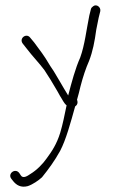

<svg xmlns="http://www.w3.org/2000/svg" viewBox="-20 -537 423 718"><path d="M22 131 29 140C41 155 58 166 84 159C102 153 124 138 137 126C162 95 184 65 205 27C227 -15 244 -78 261 -139C267 -143 270 -148 270 -155C270 -158 269 -161 268 -164C273 -181 277 -197 281 -214C290 -249 301 -282 313 -309C327 -345 334 -382 340 -426L349 -471L355 -495C358 -510 341 -523 329 -514C325 -511 321 -508 320 -503L314 -479C303 -425 297 -369 280 -322C262 -282 248 -230 235 -180C225 -196 215 -213 204 -232L185 -264C179 -275 170 -286 162 -300C147 -326 129 -350 108 -378L93 -396C79 -415 50 -394 65 -374L80 -355C102 -326 125 -303 146 -275L169 -239C180 -220 194 -198 204 -179C214 -164 218 -152 229 -143C221 -105 215 -73 205 -40C192 2 174 29 154 56C140 76 118 99 93 114C83 121 66 132 58 119L52 110C37 90 8 112 22 131Z"/></svg>

Font: Stray Cat
Style: SuCn
Weight: 400
Version: Version 1.0